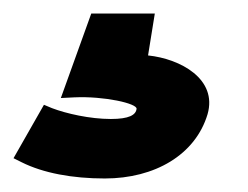

<svg xmlns="http://www.w3.org/2000/svg" viewBox="-36 -34 367 284"><path d="M-16 200 -4 206C28 222 71 230 119 230C193 230 253 195 271 135C286 83 231 53 183 48L193 -14H99L54 111L74 110C118 108 167 119 166 127C165 136 155 142 128 142C97 142 62 134 41 126L29 121Z"/></svg>

Font: Charger Sport
Style: BlkExtObl
Weight: 900
Designer: Jasper
Foundry: Cannot Into Space Fonts
Version: Version 1.1